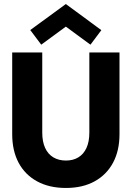

<svg xmlns="http://www.w3.org/2000/svg" viewBox="-20 -920 676 952"><path d="M423 -660H572.5V-254.5Q572.5 -173 540.5 -113.2Q508.5 -53.5 449 -20.8Q389.5 12 307 12Q224 12 164 -20.8Q104 -53.5 72.2 -113.2Q40.5 -173 40.5 -254.5V-660H189.5V-262.5Q189.5 -217.5 203.8 -186.5Q218 -155.5 244.5 -139.8Q271 -124 307 -124Q342.5 -124 368.5 -139.8Q394.5 -155.5 408.8 -186.5Q423 -217.5 423 -262.5ZM184.5 -698.5 130 -771 306.5 -900 482.5 -770.5 428.5 -698.5 306.5 -788Z"/></svg>

Font: League Spartan Thin
Style: Bold
Weight: 700
Version: Version 2.002